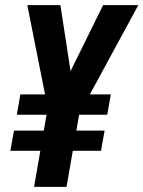

<svg xmlns="http://www.w3.org/2000/svg" viewBox="-20 -731 561 751"><path d="M413.6 -361.8 399.4 -282.2H45.9L59.6 -361.8ZM389.2 -220.2 375 -141.1H20.5L34.7 -220.2ZM204.1 -347.7 383.3 -710.9H521L285.6 -277.3H214.4ZM216.3 -710.9 274.4 -332.5 244.1 -277.3H172.9L86.9 -710.9ZM305.2 -372.6 240.2 0H113.3L177.7 -372.6Z"/></svg>

Font: Roboto Condensed SemiBold
Style: Italic
Weight: 600
Italic angle: -12°
Designer: Christian Robertson
Foundry: Google
Version: Version 3.008; 2023